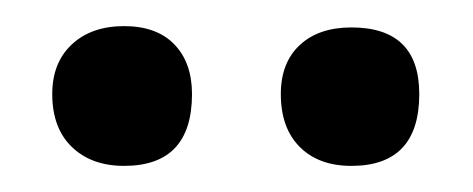

<svg xmlns="http://www.w3.org/2000/svg" viewBox="-20 -591 362 147"><path d="M75 -464Q50 -464 35 -478.5Q20 -493 20 -519Q20 -543 35 -557Q50 -571 75 -571Q100 -571 113.5 -557Q127 -543 127 -519Q127 -464 75 -464ZM249 -464Q224 -464 209.5 -478.5Q195 -493 195 -519Q195 -543 209.5 -556.5Q224 -570 249 -570Q301 -570 301 -519Q301 -464 249 -464Z"/></svg>

Font: Cormorant Light
Style: Bold
Weight: 700
Version: Version 4.000